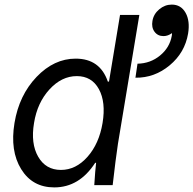

<svg xmlns="http://www.w3.org/2000/svg" viewBox="-20 -805 841 835"><path d="M390 0Q394 -64 398 -97H394Q325 10 216 10Q121 10 72 -69.5Q23 -149 43 -270Q63 -391 139 -470.5Q215 -550 309 -550Q415 -550 449 -450H454L502 -740H586L493 -180Q483 -114 470 0ZM578 -528Q634 -529 676 -563.5Q718 -598 727 -649Q728 -653 728 -661Q710 -648 691 -648Q666 -648 652 -667Q638 -686 643 -714Q648 -744 672.5 -764.5Q697 -785 727 -785Q767 -785 787 -749.5Q807 -714 798 -659Q784 -576 718 -521Q652 -466 569 -467ZM245 -66Q310 -66 360.5 -123Q411 -180 426 -270Q441 -361 410 -417.5Q379 -474 314 -474Q248 -474 195 -416Q142 -358 128 -270Q113 -181 146 -123.5Q179 -66 245 -66Z"/></svg>

Font: CommitMono
Style: Italic
Weight: 400
Monospace: yes
Designer: Eigil Nikolajsen
Foundry: Eigil Nikolajsen
Version: Version 1.143